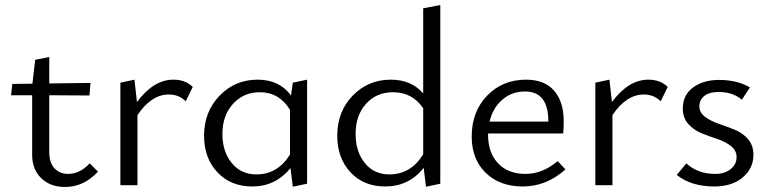

<svg xmlns="http://www.w3.org/2000/svg" viewBox="-20 -737 3058 764"><path d="M337 -87 370 -54Q313 7 239 7Q180 7 144 -28Q108 -63 108 -120V-358H24L29 -403L109 -404L120 -499L176 -510V-405L340 -407L336 -357L176 -358V-131Q176 -90 196.5 -67.5Q217 -45 251 -45Q298 -45 337 -87Z M670 -420Q718 -420 747 -391L719 -334Q692 -361 652 -361Q582 -361 527 -279V0H459V-408L515 -420L525 -331Q591 -420 670 -420Z M1145 -408 1202 -420V-6L1145 6L1136 -68Q1076 5 984 5Q898 5 845 -51.5Q792 -108 792 -197Q792 -292 853.5 -356Q915 -420 1005 -420Q1092 -420 1138 -357ZM1000 -43Q1085 -43 1134 -122V-300Q1091 -370 1014 -370Q949 -370 907 -323.5Q865 -277 865 -204Q865 -134 902 -88.5Q939 -43 1000 -43Z M1664 -704 1732 -717V-6L1675 6L1666 -69Q1607 5 1513 5Q1427 5 1374.5 -51.5Q1322 -108 1322 -197Q1322 -293 1383.5 -356.5Q1445 -420 1535 -420Q1617 -420 1664 -365ZM1529 -43Q1615 -43 1664 -123V-306Q1621 -370 1544 -370Q1478 -370 1436.5 -324Q1395 -278 1395 -204Q1395 -134 1431.5 -88.5Q1468 -43 1529 -43Z M2199 -96 2230 -63Q2155 5 2060 5Q1969 5 1913 -49Q1857 -103 1857 -194Q1857 -293 1918.5 -356.5Q1980 -420 2073 -420Q2147 -420 2185 -376Q2223 -332 2223 -256Q2223 -222 2221 -206H1922V-202Q1922 -129 1962 -87Q2002 -45 2071 -45Q2139 -45 2199 -96ZM2069 -373Q2017 -373 1979 -340.5Q1941 -308 1928 -253H2162V-254Q2162 -373 2069 -373Z M2560 -420Q2608 -420 2637 -391L2609 -334Q2582 -361 2542 -361Q2472 -361 2417 -279V0H2349V-408L2405 -420L2415 -331Q2481 -420 2560 -420Z M2822 5Q2730 5 2673 -41L2711 -87Q2756 -45 2826 -45Q2864 -45 2887.5 -64Q2911 -83 2911 -112Q2911 -138 2889 -155.5Q2867 -173 2835.5 -183.5Q2804 -194 2772.5 -206.5Q2741 -219 2719 -243.5Q2697 -268 2697 -305Q2697 -359 2738 -389Q2779 -419 2841 -419Q2914 -419 2964 -389L2932 -340Q2897 -371 2838 -371Q2803 -371 2783 -355.5Q2763 -340 2763 -314Q2763 -289 2785 -272.5Q2807 -256 2838.5 -245Q2870 -234 2902 -221.5Q2934 -209 2956 -184Q2978 -159 2978 -121Q2978 -67 2935.5 -31Q2893 5 2822 5Z"/></svg>

Font: EauTestInfant
Style: Regular
Weight: 400
Designer: Christian Thalmann (Catharsis Fonts)
Version: Version 0.001;PS 000.001;hotconv 1.0.88;makeotf.lib2.5.64775